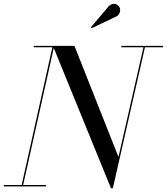

<svg xmlns="http://www.w3.org/2000/svg" viewBox="-55 -995 890 1025"><path d="M537.5 10 227.5 -750H342.5L577.5 -157L712.5 -750H720.5L547.5 10ZM-35 0V-7.5H190V0ZM59 0 224.5 -742.5H125V-750H234.5L67 0ZM592.5 -742.5V-750H815.5V-742.5ZM434.5 -844.5 430 -849 526.5 -963Q534 -970.5 542.5 -973Q551 -975.5 558.8 -974Q566.5 -972.5 572.8 -968Q579 -963.5 582.5 -957.5Q587 -949.5 586.5 -939.8Q586 -930 581.5 -921.8Q577 -913.5 569 -908.5Z"/></svg>

Font: Bodoni Moda 28pt
Style: Italic
Weight: 400
Italic angle: -13°
Designer: Owen Earl
Foundry: indestructible type
Version: Version 2.004